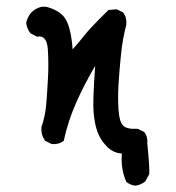

<svg xmlns="http://www.w3.org/2000/svg" viewBox="-20 -469 540 590"><path d="M395.5 101.6Q379.9 99.6 368.2 89.8Q350.6 50.8 354.5 2.9Q327.1 1 307.6 -19.5Q288.1 -40 279.3 -64.5Q270.5 -88.9 267.6 -124Q264.6 -159.2 272.5 -266.6Q240.2 -211.9 214.8 -155.3Q189.5 -98.6 175.8 -36.1Q160.2 -24.4 138.7 -26.4L119.1 -36.1Q105.5 -53.7 107.4 -79.1Q119.1 -112.3 122.1 -148.4Q125 -184.6 127.4 -228.5Q129.9 -272.5 127 -317.4Q124 -362.3 93.8 -356.4L74.2 -366.2Q62.5 -379.9 60.5 -399.4Q64.5 -417 76.2 -430.7Q101.6 -454.1 127 -446.8Q152.3 -439.5 168.9 -425.3Q185.5 -411.1 193.4 -380.9Q201.2 -350.6 203.1 -317.4Q222.7 -338.9 239.3 -360.4Q255.9 -381.8 313.5 -438.5L338.9 -440.4L358.4 -430.7Q370.1 -415 368.2 -393.6Q356.4 -348.6 351.6 -299.8Q346.7 -251 344.2 -210Q341.8 -168.9 344.2 -131.8Q346.7 -94.7 358.4 -83Q370.1 -71.3 403.3 -73.2L422.9 -63.5Q434.6 -49.8 432.6 -28.3Q440.4 46.9 438.5 66.4L426.8 87.9Q413.1 99.6 395.5 101.6Z"/></svg>

Font: JasonHandwriting4
Style: Regular
Weight: 400
Version: Version 1.01.21